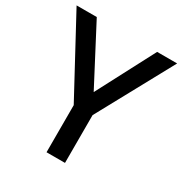

<svg xmlns="http://www.w3.org/2000/svg" viewBox="-167 -839 917 964"><g transform="rotate(30 291.5 -357.0)"><path d="M292 -380 467 -714H583L345 -277V0H238V-273L0 -714H117Z"/></g></svg>

Font: Noto Sans Gurmukhi Medium
Style: Regular
Weight: 500
Designer: Jelle Bosma - Monotype Design Team
Foundry: Monotype Imaging Inc.
Version: Version 2.004; ttfautohint (v1.8.4.7-5d5b)